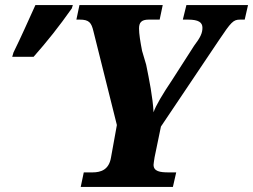

<svg xmlns="http://www.w3.org/2000/svg" viewBox="-20 -734 994 754"><path d="M297 0H659L672 -57H642C608 -57 583 -61 583 -87C583 -93 585 -100 587 -116L612 -237L839 -575C888 -648 896 -657 923 -657H941L954 -714H712L698 -657H718C760 -657 775 -646 775 -625C775 -604 767 -587 742 -554L656 -420C619 -365 591 -318 583 -293C580 -352 566 -421 554 -480L538 -534C531 -570 526 -601 526 -622C526 -644 534 -657 564 -657H607L619 -714H292L280 -657H293C330 -657 339 -645 347 -611L439 -243L416 -116C408 -67 376 -57 343 -57H309ZM28 -511H112C165 -571 212 -630 262 -701L266 -714H119C88 -646 64 -591 33 -528Z"/></svg>

Font: Noto Serif SemiCondensed Extra
Style: Italic
Weight: 800
Width: 4
Italic angle: -12°
Designer: Monotype Design Team
Foundry: Monotype Imaging Inc.
Version: Version 1.901